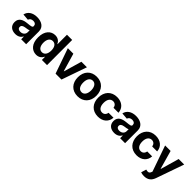

<svg xmlns="http://www.w3.org/2000/svg" viewBox="307 -2224 3925 3925"><g transform="rotate(45 2269.5 -261.0)"><path d="M203.5 10.7C284.1 10.3 336.3 -24.9 363.3 -76H367.5V0H511V-367.9C511 -497.9 400.6 -552.6 279.5 -552.6C148.4 -552.6 62.5 -490.1 41.5 -390.6L181.5 -379.3C191.8 -415.5 224.1 -442.1 278.8 -442.5C329.9 -442.1 359.7 -416.2 359.7 -371.4V-369.3C359.7 -334.2 322.1 -329.5 227.6 -320.3C119.3 -310.4 22.4 -274.1 22.4 -152.7C22.4 -44.4 99.4 10.3 203.5 10.7ZM167.3 -157.7C166.9 -199.9 202.1 -220.9 255.3 -228.7C288.4 -233 342.3 -240.8 360.4 -252.8V-195.3C360.4 -137.8 313.2 -94.1 246.8 -94.5C200.3 -94.1 166.9 -115.8 167.3 -157.7Z M804.3 9.2C892.4 8.9 938.2 -41.9 959.2 -87.4H965.6V0H1114.7V-727.3H964.1V-453.8H959.2C938.9 -498.2 895.2 -552.6 804.3 -552.6C684.3 -552.6 583.1 -459.5 583.5 -272C583.1 -89.5 680 8.9 804.3 9.2ZM737.6 -272.7C737.6 -367.2 777.3 -432.2 852.6 -432.5C925.8 -432.2 967 -370 967 -272.7C967 -175.4 925.1 -111.5 852.6 -111.5C778.1 -111.5 737.6 -177.6 737.6 -272.7Z M1722.7 -545.5H1562.9L1449.9 -155.5H1444.2L1330.6 -545.5H1170.8L1361.9 0H1532.3Z M2003.6 10.7C2169 10.7 2272 -102.6 2272 -270.6C2272 -439.6 2169 -552.6 2003.6 -552.6C1838.1 -552.6 1735.1 -439.6 1735.1 -270.6C1735.1 -102.6 1838.1 10.7 2003.6 10.7ZM1889.2 -272C1888.8 -366.8 1927.9 -437.1 2004.3 -437.5C2079.2 -437.1 2118.3 -366.8 2118.6 -272C2118.3 -176.5 2079.2 -106.5 2004.3 -106.5C1927.9 -106.5 1888.8 -176.5 1889.2 -272Z M2592.3 10.7C2737.6 10.7 2828.8 -74.6 2835.9 -200.3H2693.2C2684.3 -141.7 2646 -109 2594.5 -109.4C2523.4 -109 2477.6 -168.3 2478 -272.7C2477.6 -375.7 2523.8 -434.7 2594.5 -434.7C2649.5 -434.7 2685 -398.1 2693.2 -343.8H2835.9C2829.5 -469.8 2734 -552.6 2591.6 -552.6C2426.1 -552.6 2323.9 -437.9 2323.9 -270.6C2323.9 -104.8 2424.4 10.7 2592.3 10.7Z M3063.9 10.7C3144.5 10.3 3196.7 -24.9 3223.7 -76H3228V0H3371.4V-367.9C3371.4 -497.9 3261 -552.6 3139.9 -552.6C3008.9 -552.6 2922.9 -490.1 2902 -390.6L3041.9 -379.3C3052.2 -415.5 3084.5 -442.1 3139.2 -442.5C3190.3 -442.1 3220.2 -416.2 3220.2 -371.4V-369.3C3220.2 -334.2 3182.5 -329.5 3088.1 -320.3C2979.8 -310.4 2882.8 -274.1 2882.8 -152.7C2882.8 -44.4 2959.9 10.3 3063.9 10.7ZM3027.7 -157.7C3027.3 -199.9 3062.5 -220.9 3115.8 -228.7C3148.8 -233 3202.8 -240.8 3220.9 -252.8V-195.3C3220.9 -137.8 3173.7 -94.1 3107.2 -94.5C3060.7 -94.1 3027.3 -115.8 3027.7 -157.7Z M3710.2 10.7C3855.5 10.7 3946.7 -74.6 3953.8 -200.3H3811.1C3802.2 -141.7 3763.8 -109 3712.4 -109.4C3641.3 -109 3595.5 -168.3 3595.9 -272.7C3595.5 -375.7 3641.7 -434.7 3712.4 -434.7C3767.4 -434.7 3802.9 -398.1 3811.1 -343.8H3953.8C3947.4 -469.8 3851.9 -552.6 3709.5 -552.6C3544 -552.6 3441.8 -437.9 3441.8 -270.6C3441.8 -104.8 3542.3 10.7 3710.2 10.7Z M4120 204.5C4232.2 204.5 4291.9 147 4323.2 58.9L4534.8 -545.5H4375L4260.7 -144.9H4255L4142 -545.5H3983L4179 15.6L4169.7 39.1C4149.9 89.8 4111.9 92.3 4058.9 76L4024.9 188.9C4046.2 198.2 4081.3 204.5 4120 204.5Z"/></g></svg>

Font: RED Number
Style: Bold
Weight: 700
Designer: RED UED
Foundry: rsms
Version: Version 1.003;FEAKit 1.0